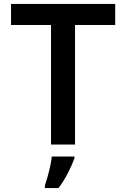

<svg xmlns="http://www.w3.org/2000/svg" viewBox="-20 -734 640 975"><path d="M239 0V-607H36V-714H565V-607H361V0ZM208 208Q214 190 221.5 163.5Q229 137 235 109.5Q241 82 243 61H358V70Q347 101 325.5 143.5Q304 186 277 221H208Z"/></svg>

Font: Noto Sans Mono SemiBold
Style: Regular
Weight: 600
Designer: Monotype Design Team
Foundry: Monotype Imaging Inc.
Version: Version 2.014; ttfautohint (v1.8.4.7-5d5b)